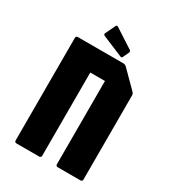

<svg xmlns="http://www.w3.org/2000/svg" viewBox="-197 -934 940 1042"><g transform="rotate(30 272.5 -413.0)"><path d="M72.5 0Q60 0 60 -12.5V-654Q60 -666.5 72.5 -666.5H356.5Q368.5 -666.5 376.5 -658.5L476.5 -558.5Q485 -550 485 -538.5V-12.5Q485 0 472.5 0H331Q318.5 0 318.5 -12.5V-533.5H226.5V-12.5Q226.5 0 214 0ZM324 -691 195 -745Q185.5 -750 189.5 -758.5L218 -818Q222.5 -830 231.5 -824.5L349.5 -748Q358.5 -742 355 -733L337.5 -695.5Q334 -686.5 324 -691Z"/></g></svg>

Font: Jaro
Style: Regular
Weight: 400
Designer: Agyei Archer, Celine Hurka, Mirko Velimirović
Version: Version 1.000